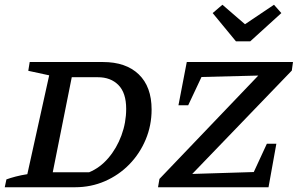

<svg xmlns="http://www.w3.org/2000/svg" viewBox="-25 -788 1263 808"><path d="M408 -527Q505 -527 559 -475Q613 -423 613 -327Q613 -260 588 -200.5Q563 -141 519 -96Q475 -51 416.5 -25.5Q358 0 291 0H-5L2 -33Q18 -39 41 -45Q64 -51 90 -55L182 -471L94 -490L100 -527ZM350 -63Q396 -82 431 -123Q466 -164 486 -218Q506 -272 506 -330Q506 -397 473.5 -430Q441 -463 387 -463H277L197 -63ZM1203 -491 784 -56 1043 -64 1098 -183H1138L1105 0H640L646 -35L1062 -470L823 -464L767 -345H726L761 -527H1208ZM968 -614 870 -733 911 -768 1006 -686 1128 -768 1159 -733 1028 -614Z"/></svg>

Font: Piazzolla SC Medium
Style: Italic
Weight: 500
Italic angle: -11.3°
Designer: Juan Pablo del Peral
Foundry: Huerta Tipografica
Version: Version 1.330